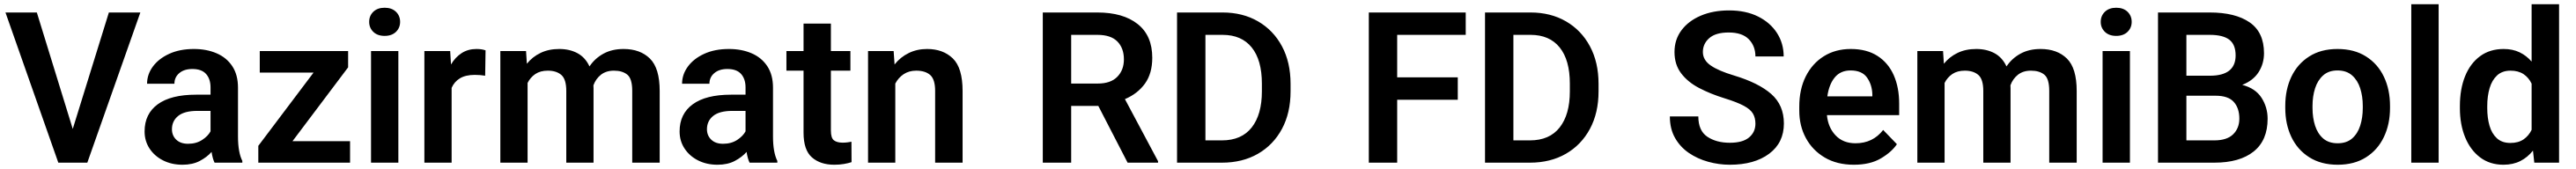

<svg xmlns="http://www.w3.org/2000/svg" viewBox="-20 -770 12186 800"><path d="M154.3 -710.9 324.2 -159.7 495.1 -710.9H644L393.1 0H255.9L5.9 -710.9Z M995.1 0Q985.8 -19 981 -50.8Q959 -25.9 925 -8.1Q891.1 9.8 843.3 9.8Q792 9.8 751.5 -10.7Q710.9 -31.2 687.5 -66.9Q664.1 -102.5 664.1 -147.9Q664.1 -231 726.3 -276.4Q788.6 -321.8 907.2 -321.8H976.1V-356Q976.1 -396 955.1 -419.7Q934.1 -443.4 890.1 -443.4Q851.1 -443.4 828.1 -423.8Q805.2 -404.3 805.2 -373.5H675.8Q675.8 -417.5 703.1 -454.8Q730.5 -492.2 780.3 -515.1Q830.1 -538.1 897.5 -538.1Q957.5 -538.1 1004.6 -517.8Q1051.8 -497.6 1078.9 -456.8Q1106 -416 1106 -355V-124.5Q1106 -48.8 1126.5 -8.3V0ZM869.6 -89.4Q908.7 -89.4 936.5 -107.7Q964.4 -126 976.1 -148.4V-245.1H913.6Q852.5 -245.1 823 -221.2Q793.5 -197.3 793.5 -158.2Q793.5 -128.4 813.7 -108.9Q834 -89.4 869.6 -89.4Z M1636.2 -101.6V0H1202.1V-79.6L1463.4 -426.3H1209V-528.3H1627V-451.2L1363.8 -101.6Z M1726.6 -666.5Q1726.6 -695.3 1746.3 -714.4Q1766.1 -733.4 1799.8 -733.4Q1833.5 -733.4 1853.3 -714.4Q1873 -695.3 1873 -666.5Q1873 -638.2 1853.3 -619.1Q1833.5 -600.1 1799.8 -600.1Q1766.1 -600.1 1746.3 -619.1Q1726.6 -638.2 1726.6 -666.5ZM1864.7 -528.3V0H1735.4V-528.3Z M2277.3 -531.7 2275.4 -411.6Q2252.9 -415.5 2226.1 -415.5Q2183.1 -415.5 2156.2 -399.4Q2129.4 -383.3 2116.7 -354V0H1987.8V-528.3H2109.9L2113.8 -464.8Q2133.8 -499 2164.1 -518.6Q2194.3 -538.1 2234.4 -538.1Q2259.3 -538.1 2277.3 -531.7Z M2571.8 -435.5Q2536.6 -435.5 2512.9 -419.7Q2489.3 -403.8 2476.1 -377.4V0H2347.2V-528.3H2468.8L2472.7 -468.3Q2499 -501 2537.4 -519.5Q2575.7 -538.1 2626 -538.1Q2674.8 -538.1 2711.9 -518.3Q2749 -498.5 2769 -455.6Q2794.4 -493.7 2835 -515.9Q2875.5 -538.1 2930.2 -538.1Q3008.8 -538.1 3054.9 -492.7Q3101.1 -447.3 3101.1 -339.4V0H2971.2V-339.8Q2971.2 -397.5 2948 -416.5Q2924.8 -435.5 2884.8 -435.5Q2847.7 -435.5 2823.2 -416.3Q2798.8 -397 2787.6 -366.2Q2788.1 -359.4 2788.1 -352.5V0H2659.2V-339.4Q2659.2 -395 2635.7 -415.3Q2612.3 -435.5 2571.8 -435.5Z M3526.4 0Q3517.1 -19 3512.2 -50.8Q3490.2 -25.9 3456.3 -8.1Q3422.4 9.8 3374.5 9.8Q3323.2 9.8 3282.7 -10.7Q3242.2 -31.2 3218.8 -66.9Q3195.3 -102.5 3195.3 -147.9Q3195.3 -231 3257.6 -276.4Q3319.8 -321.8 3438.5 -321.8H3507.3V-356Q3507.3 -396 3486.3 -419.7Q3465.3 -443.4 3421.4 -443.4Q3382.3 -443.4 3359.4 -423.8Q3336.4 -404.3 3336.4 -373.5H3207Q3207 -417.5 3234.4 -454.8Q3261.7 -492.2 3311.5 -515.1Q3361.3 -538.1 3428.7 -538.1Q3488.8 -538.1 3535.9 -517.8Q3583 -497.6 3610.1 -456.8Q3637.2 -416 3637.2 -355V-124.5Q3637.2 -48.8 3657.7 -8.3V0ZM3400.9 -89.4Q3439.9 -89.4 3467.8 -107.7Q3495.6 -126 3507.3 -148.4V-245.1H3444.8Q3383.8 -245.1 3354.2 -221.2Q3324.7 -197.3 3324.7 -158.2Q3324.7 -128.4 3345 -108.9Q3365.2 -89.4 3400.9 -89.4Z M4003.4 -528.3V-435.5H3911.1V-152.3Q3911.1 -116.7 3925.5 -105.7Q3939.9 -94.7 3966.8 -94.7Q3979.5 -94.7 3990.2 -96.2Q4001 -97.7 4008.3 -99.1L4008.8 -2.4Q3992.7 2.9 3972.4 6.3Q3952.1 9.8 3926.8 9.8Q3861.3 9.8 3821.5 -24.9Q3781.7 -59.6 3781.7 -142.1V-435.5H3700.7V-528.3H3781.7V-658.2H3911.1V-528.3Z M4314.9 -435.5Q4280.3 -435.5 4255.4 -418.9Q4230.5 -402.3 4215.8 -374.5V0H4086.9V-528.3H4208L4212.4 -464.8Q4239.7 -499.5 4279.1 -518.8Q4318.4 -538.1 4366.2 -538.1Q4441.9 -538.1 4488 -493.4Q4534.2 -448.7 4534.2 -338.9V0H4404.3V-339.8Q4404.3 -394 4381.1 -414.8Q4357.9 -435.5 4314.9 -435.5Z M5314.9 0 5176.3 -268.6H5047.9V0H4913.6V-710.9H5171.9Q5293.5 -710.9 5362.5 -656.2Q5431.6 -601.6 5431.6 -496.6Q5431.6 -422.4 5397 -374.3Q5362.3 -326.2 5302.2 -300.8L5459 -6.8V0ZM5171.9 -605H5047.9V-374.5H5173.3Q5234.9 -374.5 5266.1 -406.5Q5297.4 -438.5 5297.4 -488.8Q5297.4 -542 5266.6 -573.5Q5235.8 -605 5171.9 -605Z M5761.2 0H5548.8V-710.9H5764.2Q5859.4 -710.9 5931.9 -668.9Q6004.4 -627 6045.2 -551Q6085.9 -475.1 6085.9 -373V-337.4Q6085.9 -235.8 6045.2 -159.9Q6004.4 -84 5931.4 -42Q5858.4 0 5761.2 0ZM5764.2 -605H5683.1V-105.5H5761.2Q5854 -105.5 5902.1 -166.7Q5950.2 -228 5950.2 -337.4V-374Q5950.2 -485.8 5902.1 -545.4Q5854 -605 5764.2 -605Z M6877 -403.8V-297.9H6590.3V0H6456.1V-710.9H6914.6V-605H6590.3V-403.8Z M7218.3 0H7005.9V-710.9H7221.2Q7316.4 -710.9 7388.9 -668.9Q7461.4 -627 7502.2 -551Q7543 -475.1 7543 -373V-337.4Q7543 -235.8 7502.2 -159.9Q7461.4 -84 7388.4 -42Q7315.4 0 7218.3 0ZM7221.2 -605H7140.1V-105.5H7218.3Q7311 -105.5 7359.1 -166.7Q7407.2 -228 7407.2 -337.4V-374Q7407.2 -485.8 7359.1 -545.4Q7311 -605 7221.2 -605Z M8285.2 -184.6Q8285.2 -211.9 8273.7 -231.9Q8262.2 -252 8230.7 -269Q8199.2 -286.1 8139.2 -304.7Q8072.8 -325.2 8019 -353.3Q7965.3 -381.3 7933.8 -422.9Q7902.3 -464.4 7902.3 -523.9Q7902.3 -582.5 7935.3 -626.7Q7968.3 -670.9 8026.6 -695.8Q8085 -720.7 8160.6 -720.7Q8239.7 -720.7 8297.6 -691.9Q8355.5 -663.1 8387.2 -613.8Q8418.9 -564.5 8418.9 -502.9H8285.2Q8285.2 -552.2 8253.9 -584.2Q8222.7 -616.2 8158.7 -616.2Q8097.2 -616.2 8066.9 -589.6Q8036.6 -563 8036.6 -523.9Q8036.6 -485.8 8073.5 -460.2Q8110.4 -434.6 8184.1 -412.6Q8300.8 -377.4 8360.4 -324.7Q8419.9 -272 8419.9 -185.5Q8419.9 -94.2 8350.1 -42.2Q8280.3 9.8 8164.1 9.8Q8112.3 9.8 8061.8 -4.2Q8011.2 -18.1 7970.2 -46.1Q7929.2 -74.2 7904.8 -117.2Q7880.4 -160.2 7880.4 -218.8H8015.1Q8015.1 -151.4 8057.6 -122.8Q8100.1 -94.2 8164.1 -94.2Q8225.1 -94.2 8255.1 -119.4Q8285.2 -144.5 8285.2 -184.6Z M8751 9.8Q8670.9 9.8 8613 -24.4Q8555.2 -58.6 8523.9 -116.5Q8492.7 -174.3 8492.7 -246.1V-265.6Q8492.7 -347.2 8523.4 -408.4Q8554.2 -469.7 8609.1 -503.9Q8664.1 -538.1 8736.3 -538.1Q8811.5 -538.1 8862.5 -505.4Q8913.6 -472.7 8939.5 -414.3Q8965.3 -356 8965.3 -279.3V-225.1H8623.5Q8628.9 -167 8664.3 -129.4Q8699.7 -91.8 8758.8 -91.8Q8840.8 -91.8 8889.6 -154.8L8954.6 -87.4Q8929.7 -50.3 8878.9 -20.3Q8828.1 9.8 8751 9.8ZM8735.4 -436.5Q8687.5 -436.5 8660.4 -403.3Q8633.3 -370.1 8625.5 -314H8838.4V-323.7Q8836.9 -369.6 8813 -403.1Q8789.1 -436.5 8735.4 -436.5Z M9275.9 -435.5Q9240.7 -435.5 9217 -419.7Q9193.4 -403.8 9180.2 -377.4V0H9051.3V-528.3H9172.9L9176.8 -468.3Q9203.1 -501 9241.5 -519.5Q9279.8 -538.1 9330.1 -538.1Q9378.9 -538.1 9416 -518.3Q9453.1 -498.5 9473.1 -455.6Q9498.5 -493.7 9539.1 -515.9Q9579.6 -538.1 9634.3 -538.1Q9712.9 -538.1 9759 -492.7Q9805.2 -447.3 9805.2 -339.4V0H9675.3V-339.8Q9675.3 -397.5 9652.1 -416.5Q9628.9 -435.5 9588.9 -435.5Q9551.8 -435.5 9527.3 -416.3Q9502.9 -397 9491.7 -366.2Q9492.2 -359.4 9492.2 -352.5V0H9363.3V-339.4Q9363.3 -395 9339.8 -415.3Q9316.4 -435.5 9275.9 -435.5Z M9918.9 -666.5Q9918.9 -695.3 9938.7 -714.4Q9958.5 -733.4 9992.2 -733.4Q10025.9 -733.4 10045.7 -714.4Q10065.4 -695.3 10065.4 -666.5Q10065.4 -638.2 10045.7 -619.1Q10025.9 -600.1 9992.2 -600.1Q9958.5 -600.1 9938.7 -619.1Q9918.9 -638.2 9918.9 -666.5ZM10057.1 -528.3V0H9927.7V-528.3Z M10456.5 0H10189.9V-710.9H10434.6Q10555.7 -710.9 10623.5 -664.1Q10691.4 -617.2 10691.4 -518.1Q10691.4 -468.8 10666 -428.7Q10640.6 -388.7 10588.4 -368.2Q10650.9 -352.1 10679.7 -307.1Q10708.5 -262.2 10708.5 -208Q10708.5 -105.5 10642.3 -52.7Q10576.2 0 10456.5 0ZM10434.6 -605H10324.2V-411.6H10435.5Q10557.1 -411.6 10557.1 -507.8Q10557.1 -559.1 10527.3 -582Q10497.6 -605 10434.6 -605ZM10574.7 -208.5Q10574.7 -258.3 10548.3 -287.6Q10522 -316.9 10462.4 -316.9H10324.2V-105.5H10456.5Q10516.1 -105.5 10545.4 -134.3Q10574.7 -163.1 10574.7 -208.5Z M10792 -258.8V-269Q10792 -346.2 10821 -407Q10850.1 -467.8 10905.5 -502.9Q10960.9 -538.1 11039.1 -538.1Q11118.2 -538.1 11173.8 -502.9Q11229.5 -467.8 11258.5 -407Q11287.6 -346.2 11287.6 -269V-258.8Q11287.6 -182.1 11258.5 -121.3Q11229.5 -60.5 11174.1 -25.4Q11118.7 9.8 11040 9.8Q10961.4 9.8 10905.8 -25.4Q10850.1 -60.5 10821 -121.3Q10792 -182.1 10792 -258.8ZM10920.9 -269V-258.8Q10920.9 -212.9 10933.1 -175Q10945.3 -137.2 10971.4 -114.5Q10997.6 -91.8 11040 -91.8Q11082 -91.8 11108.2 -114.5Q11134.3 -137.2 11146.5 -175Q11158.7 -212.9 11158.7 -258.8V-269Q11158.7 -314 11146.5 -352.1Q11134.3 -390.1 11107.9 -413.3Q11081.5 -436.5 11039.1 -436.5Q10997.6 -436.5 10971.4 -413.3Q10945.3 -390.1 10933.1 -352.1Q10920.9 -314 10920.9 -269Z M11517.6 -750V0H11388.2V-750Z M11618.2 -257.8V-268.1Q11618.2 -348.6 11642.8 -409.4Q11667.5 -470.2 11713.9 -504.2Q11760.3 -538.1 11825.2 -538.1Q11867.7 -538.1 11900.4 -522.5Q11933.1 -506.8 11957.5 -478.5V-750H12087.4V0H11970.2L11963.9 -57.1Q11939 -25.4 11904.3 -7.8Q11869.6 9.8 11824.2 9.8Q11759.8 9.8 11713.6 -25.1Q11667.5 -60.1 11642.8 -120.6Q11618.2 -181.2 11618.2 -257.8ZM11747.6 -268.1V-257.8Q11747.6 -212.4 11758.3 -175Q11769 -137.7 11793.2 -115.5Q11817.4 -93.3 11856.9 -93.3Q11894.5 -93.3 11919.2 -110.1Q11943.8 -127 11957.5 -155.3V-374Q11943.8 -402.8 11919.2 -419.2Q11894.5 -435.5 11857.9 -435.5Q11818.4 -435.5 11794.2 -413.1Q11770 -390.6 11758.8 -352.8Q11747.6 -314.9 11747.6 -268.1Z"/></svg>

Font: Vazirmatn RD FD SemiBold
Style: Regular
Weight: 600
Designer: Saber Rastikerdar
Foundry: Saber Rastikerdar
Version: Version 33.003